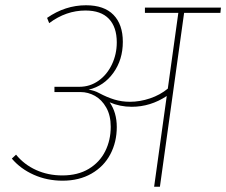

<svg xmlns="http://www.w3.org/2000/svg" viewBox="-20 -710 860 730"><path d="M818 -661H680L588 0H566L614 -345Q552 -304 481 -304Q436 -304 397 -321Q424 -282 424 -227Q424 -170 399.5 -123.5Q375 -77 328 -50Q281 -23 218 -23Q159 -23 108.5 -45.5Q58 -68 25 -107L41 -122Q72 -84 117.5 -63.5Q163 -43 217 -43Q276 -43 317.5 -68Q359 -93 380 -135Q401 -177 401 -228Q401 -271 384 -301Q367 -331 341 -345.5Q315 -360 286 -360H187V-380H282Q322 -380 354.5 -403Q387 -426 405.5 -465Q424 -504 424 -549Q424 -607 394 -638.5Q364 -670 305 -670Q231 -670 167 -622L159 -642Q228 -690 307 -690Q376 -690 411.5 -653.5Q447 -617 447 -551Q447 -483 411 -433Q375 -383 317 -369Q339 -366 357 -356Q387 -340 415 -331.5Q443 -323 474 -323Q512 -323 550.5 -336Q589 -349 618 -373L658 -661H531V-681H820Z"/></svg>

Font: FiraGO Thin
Style: Italic
Weight: 100
Italic angle: -8°
Designer: bBox Type GmbH
Foundry: bBox Type GmbH
Version: Version 1.001